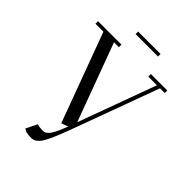

<svg xmlns="http://www.w3.org/2000/svg" viewBox="-287 -991 1333 1333"><g transform="rotate(45 379.0 -324.5)"><path d="M22 -676.8V-702.1H252V-676.8H204.1L416 -104L626 -676.8H541V-702.1H702.1V-676.8H655.8L443.8 -99.1Q425.3 -49.3 414.3 -19.5Q403.3 10.3 389.6 44.4Q376 78.6 367.2 97.2Q358.4 115.7 347.4 136.2Q336.4 156.7 328.1 166.3Q319.8 175.8 309.1 184.6Q298.3 193.4 288.1 196.3Q277.8 199.2 265.1 199.2Q235.8 199.2 213.9 193.8L191.9 182.1L232.9 99.1Q254.9 106.9 284.2 106.9Q298.3 106.9 307.1 103.8Q315.9 100.6 329.3 87.2Q342.8 73.7 358.2 43Q373.5 12.2 393.1 -39.1L342.8 -20L100.1 -676.8ZM270 -823.2V-848.1H490.2V-823.2Z"/></g></svg>

Font: Dehuti Alt
Style: Bold
Weight: 700
Version: Version 1.2